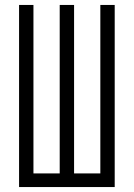

<svg xmlns="http://www.w3.org/2000/svg" viewBox="-20 -755 540 775"><path d="M57 0V-735H115V-55H221V-735H279V-55H385V-735H443V0Z"/></svg>

Font: Iosevka Light
Style: Regular
Weight: 300
Monospace: yes
Designer: Belleve Invis
Foundry: Belleve Invis
Version: Version 32.5.0; ttfautohint (v1.8.4)